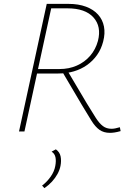

<svg xmlns="http://www.w3.org/2000/svg" viewBox="-20 -678 667 990"><path d="M78 0 221 -658H333Q385 -658 423.5 -643.5Q462 -629 485.5 -603Q509 -577 516 -541.5Q523 -506 512 -464Q502 -425 480.5 -394.5Q459 -364 428.5 -342.5Q398 -321 360.5 -310Q323 -299 280 -299H155L159 -322H287Q336 -322 376.5 -340Q417 -358 445 -390.5Q473 -423 485 -467Q504 -541 462 -588Q420 -635 328 -635H244L106 0ZM547 7Q515 7 493 -8.5Q471 -24 451 -56.5Q431 -89 402 -137L300 -310L325 -318L427 -146Q455 -100 473.5 -71Q492 -42 510.5 -28Q529 -14 555 -14Q564 -14 574.5 -16Q585 -18 598 -22L602 -2Q584 3 571 5Q558 7 547 7ZM209 292 197 279Q223 259 241.5 232.5Q260 206 265 178Q270 152 266 133Q262 114 246 104L268 92Q288 106 292.5 128.5Q297 151 292 177Q288 198 276.5 219Q265 240 248 258.5Q231 277 209 292Z"/></svg>

Font: Ysabeau Infant Thin
Style: Italic
Weight: 250
Italic angle: -12°
Designer: Christian Thalmann (Catharsis Fonts)
Version: Version 2.001;gftools[0.9.30]; featfreeze: ss01,ss02,lnum